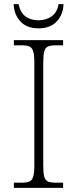

<svg xmlns="http://www.w3.org/2000/svg" viewBox="-20 -908 374 928"><path d="M47 0V-25H84Q109 -25 122 -30.5Q135 -36 140.5 -54Q146 -72 146 -109V-605Q146 -642 140.5 -660Q135 -678 122 -683.5Q109 -689 84 -689H47V-714H285V-689H251Q226 -689 212.5 -683.5Q199 -678 194 -660Q189 -642 189 -605V-109Q189 -72 194 -54Q199 -36 212.5 -30.5Q226 -25 251 -25H285V0ZM166 -771Q110 -771 79 -804Q48 -837 46 -888H70Q78 -847 103.5 -828.5Q129 -810 166 -810Q202 -810 229 -828.5Q256 -847 263 -888H287Q285 -837 254 -804Q223 -771 166 -771Z"/></svg>

Font: Noto Serif ExtraLight
Style: Regular
Weight: 200
Designer: Monotype Design Team
Foundry: Monotype Imaging Inc.
Version: Version 2.015; ttfautohint (v1.8.4.7-5d5b)